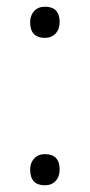

<svg xmlns="http://www.w3.org/2000/svg" viewBox="-20 -545 268 573"><path d="M114 8Q70 8 70 -39Q70 -59 82 -72Q94 -85 114 -85Q158 -85 158 -39Q158 -18 146 -5Q134 8 114 8ZM114 -432Q70 -432 70 -479Q70 -499 82 -512Q94 -525 114 -525Q158 -525 158 -479Q158 -458 146 -445Q134 -432 114 -432Z"/></svg>

Font: Readex Pro ExtraLight
Style: Regular
Weight: 200
Designer: Bonnie Shaver-Troup, Thomas Jockin
Foundry: Lexend
Version: Version 1.203; ttfautohint (v1.8.3)